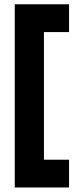

<svg xmlns="http://www.w3.org/2000/svg" viewBox="-20 -791 374 877"><path d="M180.7 -61.5V-644.5H295.4V-771.5H47.4V65.4H295.4V-61.5Z"/></svg>

Font: Estedad ExtraBold
Style: Regular
Weight: 800
Designer: Amin Abedi
Version: Version 7.3